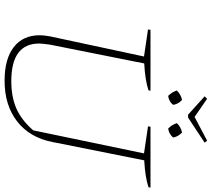

<svg xmlns="http://www.w3.org/2000/svg" viewBox="-64 -874 945 858"><g transform="rotate(90 409.0 -444.5)"><path d="M340 8Q243 8 190 -33Q137 -74 137 -149Q137 -157 138 -168Q139 -179 142 -195L232 -615L111 -633L113 -644H385L383 -635Q338 -620 263 -616L179 -195Q177 -179 175.5 -167Q174 -155 174 -147Q174 -22 342 -22Q413 -22 465 -45Q517 -68 562 -120L665 -615L544 -633L546 -644H818L816 -635Q771 -620 696 -616L614 -205Q594 -104 522 -48Q450 8 340 8ZM492 -812 410 -886 421 -897 502 -841 608 -897 617 -886 505 -812ZM408 -723Q390 -741 384 -762Q402 -780 426 -785Q445 -768 448 -745Q433 -726 408 -723ZM554 -723Q536 -740 530 -762Q547 -780 572 -785Q591 -766 594 -745Q577 -726 554 -723Z"/></g></svg>

Font: Piazzolla SC Thin
Style: Italic
Weight: 100
Italic angle: -11.3°
Designer: Juan Pablo del Peral
Foundry: Huerta Tipografica
Version: Version 1.330